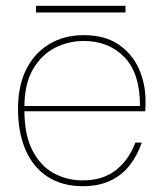

<svg xmlns="http://www.w3.org/2000/svg" viewBox="-20 -629 558 661"><path d="M265 12Q194 12 144 -20.5Q94 -53 68 -113Q42 -173 42 -254Q42 -335 71 -391.5Q100 -448 151 -478Q202 -508 268 -508Q341 -508 388 -476Q435 -444 458 -392.5Q481 -341 481 -282Q481 -272 481 -264.5Q481 -257 480 -246H53V-264H462Q462 -377 408 -432.5Q354 -488 268 -488Q216 -488 169.5 -464.5Q123 -441 93.5 -390.5Q64 -340 64 -259V-250Q64 -165 91.5 -111.5Q119 -58 164.5 -33Q210 -8 265 -8Q333 -8 378 -42.5Q423 -77 446 -138H468Q453 -94 426.5 -60Q400 -26 360 -7Q320 12 265 12ZM104 -586V-609H412V-586Z"/></svg>

Font: DM Sans 28pt Thin
Style: Regular
Weight: 250
Version: Version 4.004;gftools[0.9.30]